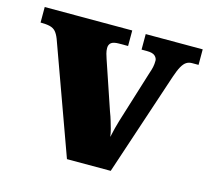

<svg xmlns="http://www.w3.org/2000/svg" viewBox="-83 -633 794 729"><g transform="rotate(15 314.0 -268.0)"><path d="M82 -431Q75 -449 66.5 -458.5Q58 -468 44 -471.5Q30 -475 7 -475V-536H351V-475H316Q294 -475 285 -468Q276 -461 276 -447Q276 -436 279 -425.5Q282 -415 285 -406L349 -217Q356 -199 360.5 -183.5Q365 -168 369 -154Q373 -140 375 -124Q379 -143 383.5 -160.5Q388 -178 392 -191L456 -397Q461 -411 463.5 -422.5Q466 -434 466 -448Q466 -458 457 -466.5Q448 -475 425 -475H404V-536H628V-475H602Q590 -475 580.5 -469Q571 -463 562.5 -448Q554 -433 545 -406L410 0H238Z"/></g></svg>

Font: Noto Serif Hebrew Black
Style: Regular
Weight: 900
Version: Version 2.003